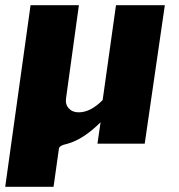

<svg xmlns="http://www.w3.org/2000/svg" viewBox="-37 -550 684 735"><path d="M356 -167 407 -530H594L517 0H336L348 -82Q282 -16 219 1Q205 4 198.5 7.5Q192 11 189 16L168 165H-17L80 -530H265L216 -175Q212 -151 226 -135.5Q240 -120 264 -120Q310 -120 356 -167Z"/></svg>

Font: Morrison ExtraBold
Style: Regular
Weight: 800
Designer: Pablo Impallari, Rodrigo Fuenzalida (Modified by Dan O. Williams)
Version: Version 0.03;June 6, 2019;FontCreator 11.5.0.2425 64-bit; tt